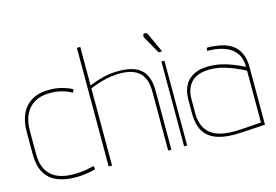

<svg xmlns="http://www.w3.org/2000/svg" viewBox="-93 -892 1571 1094"><g transform="rotate(-15 692.5 -344.5)"><path d="M341 -459 348 -478Q316 -494 281 -502.5Q246 -511 211 -510Q150 -510 109 -485Q68 -460 48 -416Q28 -372 28 -314V-174Q29 -109 53 -68.5Q77 -28 121 -9Q165 10 223 11Q255 12 288 7.5Q321 3 350 -5L346 -25Q341 -24 330.5 -21.5Q320 -19 305 -16Q290 -13 269.5 -11Q249 -9 225 -9Q185 -9 152.5 -18Q120 -27 96.5 -46.5Q73 -66 60 -98Q47 -130 47 -176V-314Q47 -369 66 -408.5Q85 -448 121.5 -469.5Q158 -491 211 -491Q243 -492 276 -484Q309 -476 341 -459Z M448 -473V-700H428V0H448V-455Q467 -464 493 -472.5Q519 -481 548.5 -487.5Q578 -494 607 -495Q648 -497 679.5 -490.5Q711 -484 733.5 -466.5Q756 -449 767.5 -420Q779 -391 779 -347V0H798V-346Q798 -393 786.5 -424Q775 -455 754.5 -473Q734 -491 707.5 -499.5Q681 -508 652 -510Q623 -512 594 -510Q568 -509 540.5 -502.5Q513 -496 489 -488Q465 -480 448 -473Z M840 -669Q838 -674 834.5 -676.5Q831 -679 826.5 -680Q822 -681 818 -679Q814 -677 812.5 -673Q811 -669 811.5 -664.5Q812 -660 814 -656L871 -555H892ZM873 0H891V-500H873Z M1331 -346Q1301 -361 1267.5 -374.5Q1234 -388 1199 -396Q1164 -404 1127 -404Q1076 -404 1044.5 -389.5Q1013 -375 995.5 -352Q978 -329 971.5 -302.5Q965 -276 965 -252V-169Q965 -124 976.5 -90.5Q988 -57 1013 -34.5Q1038 -12 1077 -1Q1116 10 1170 10Q1181 10 1203 9Q1225 8 1250.5 6.5Q1276 5 1299 3.5Q1322 2 1336.5 1Q1351 0 1350 0V-336Q1350 -389 1333.5 -423Q1317 -457 1288.5 -475.5Q1260 -494 1222 -501.5Q1184 -509 1142 -509L1141 -491Q1177 -491 1211 -484Q1245 -477 1272 -461Q1299 -445 1315 -417Q1331 -389 1331 -346ZM1331 -323V-18Q1332 -18 1320 -17Q1308 -16 1288.5 -14.5Q1269 -13 1246.5 -11.5Q1224 -10 1203.5 -9Q1183 -8 1170 -8Q1111 -8 1074 -21.5Q1037 -35 1017.5 -58Q998 -81 990.5 -108.5Q983 -136 983 -163V-250Q983 -278 991 -302.5Q999 -327 1015.5 -345.5Q1032 -364 1059.5 -374.5Q1087 -385 1126 -385Q1163 -385 1196 -377Q1229 -369 1262.5 -355.5Q1296 -342 1331 -323Z"/></g></svg>

Font: Advent Pro Thin
Style: Regular
Weight: 250
Version: Version 3.000